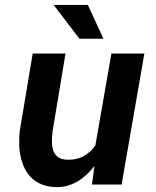

<svg xmlns="http://www.w3.org/2000/svg" viewBox="-20 -744 627 774"><path d="M360.8 -74.7Q346.2 -56.2 329.6 -40.5Q313 -24.9 293.9 -13.4Q274.9 -2 253.2 4.4Q231.4 10.7 207.5 10.3Q175.3 9.8 151.1 0.5Q127 -8.8 109.4 -24.9Q91.8 -41 80.8 -62.5Q69.8 -84 64 -108.9Q58.1 -133.8 57.4 -161.1Q56.6 -188.5 59.6 -215.8L111.8 -528.3H244.1L191.9 -214.4Q189.5 -193.8 189.2 -173.6Q189 -153.3 194.6 -137.2Q200.2 -121.1 213.9 -110.8Q227.5 -100.6 252.9 -100.1Q288.6 -99.1 316.2 -114Q343.8 -128.9 364.3 -157.2L429.2 -528.3H562L470.2 0H350.6ZM397 -587.9H300.3L196.3 -724.1H334Z"/></svg>

Font: TypoPRO Roboto Mono
Style: Bold Italic
Weight: 700
Designer: Google
Version: Version 2.000986; 2015; ttfautohint (v1.3)